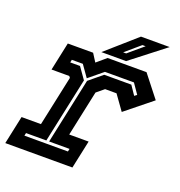

<svg xmlns="http://www.w3.org/2000/svg" viewBox="-127 -795 847 902"><g transform="rotate(20 296.0 -344.0)"><path d="M-2.5 0 27.5 -141H124.5L178 -391.5L172 -399H83.5L113.5 -540H240L265.5 -500L312.5 -540H507L593 -430.5L461.5 -324.5L408.5 -398.5H351.5L314.5 -368L266 -140.5H363L333 0ZM70 -63.5H287.5L290.5 -77.5H188.5L258.5 -406L324.5 -460.5H460L490.5 -415.5L502.5 -424.5L468 -474.5H323L253 -417L212.5 -474.5H157.5L154.5 -460.5H203.5L244 -403L174.5 -77.5H73ZM275.5 -556 425.5 -688H569L399 -556ZM372 -590H387L461.5 -653H445.5Z"/></g></svg>

Font: Tourney
Style: Bold Italic
Weight: 700
Italic angle: -12°
Version: Version 1.015